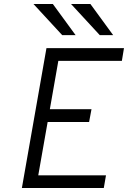

<svg xmlns="http://www.w3.org/2000/svg" viewBox="-20 -941 640 961"><path d="M89.5 0 212.5 -700H600.5L590 -636.5H272L229.5 -394.5H438L426 -330.5H218.5L171.5 -63.5H510.5L499.5 0ZM291.5 -765 147.5 -921H244.5L358.5 -765ZM479.5 -765 335.5 -921H432.5L546.5 -765Z"/></svg>

Font: Overpass Light
Style: Italic
Weight: 300
Italic angle: -10°
Designer: Delve Withrington, Dave Bailey, Thomas Jockin
Foundry: Delve Fonts LLC
Version: Version 4.000; ttfautohint (v1.8.3)